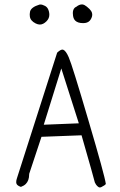

<svg xmlns="http://www.w3.org/2000/svg" viewBox="-20 -843 540 861"><path d="M254.9 -536.1 333.5 -290 176.3 -283.7ZM259.8 -620.6Q251 -620.6 236.3 -606.9L56.2 -44.4Q52.7 -34.7 52.7 -26.6Q52.7 -18.6 57.9 -13.4Q63 -8.3 73.7 -4.9Q87.4 -9.8 95.7 -18.1Q110.4 -32.7 110.8 -60.5V-63L166 -229.5L345.7 -236.3Q400.4 -45.9 405.3 -24.9Q410.6 -13.7 416 -8.8Q422.4 -2.4 427.7 -2.4Q430.7 -2.4 434.1 -3.9Q451.2 -12.2 454.6 -18.1Q449.2 -57.1 377.4 -300.3Q303.2 -553.2 288.1 -586.4Q275.4 -615.7 263.2 -620.1Q261.7 -620.6 259.8 -620.6ZM306.6 -784.2Q306.6 -778.3 307.6 -772Q309.6 -758.3 317.4 -750.5Q328.6 -739.3 353 -739.3Q372.1 -739.3 381.8 -749.5Q386.2 -753.9 389.4 -760.7Q392.6 -767.6 393.1 -771.7Q393.6 -775.9 393.6 -778.6Q393.6 -781.2 392.6 -784.7Q390.1 -793.9 381.3 -802.7Q368.7 -814.9 358.9 -820.3Q352.5 -823.2 348.1 -823.2Q335.4 -823.2 322.8 -813Q317.4 -810.5 314.5 -807.6Q306.6 -799.3 306.6 -784.2ZM156.7 -822.3Q119.6 -811 114.7 -791Q113.3 -784.7 113.3 -779.5Q113.3 -774.4 113.8 -770Q115.7 -750 140.1 -737.8Q149.9 -732.9 158.7 -732.9Q173.8 -732.9 188.5 -747.6Q201.2 -760.3 201.2 -776.9Q201.2 -790.5 195.3 -802.7Q190.4 -812 182.1 -816.4Q169.9 -822.8 161.6 -822.8Q159.2 -822.8 156.7 -822.3Z"/></svg>

Font: NaikaiFont
Style: ExtraLight
Weight: 200
Version: Version 1.89